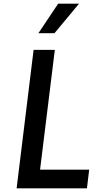

<svg xmlns="http://www.w3.org/2000/svg" viewBox="-20 -1020 537 1040"><path d="M188 -840 295 -1000H408L275 -840ZM70 0 162 -750H277L197 -101H463L451 0Z"/></svg>

Font: Orkney Medium
Style: MediumItalic
Weight: 500
Designer: Samuel Oakes and Alfredo Marco Pradil
Foundry: Alfredo Marco Pradil
Version: 1.0; ttfautohint (v1.5)